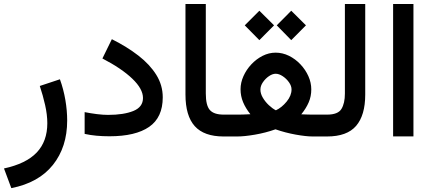

<svg xmlns="http://www.w3.org/2000/svg" viewBox="-35 -698 2206 982"><path d="M22.9 264.2 -14.6 163.6Q98.6 139.2 152.8 82Q207 24.9 207 -67.9Q207 -110.8 195.8 -160.6Q184.6 -210.4 168.5 -258.3L271.5 -292.5Q290 -241.2 299.3 -186.8Q308.6 -132.3 308.6 -81.5Q308.6 54.2 235.6 145.5Q162.6 236.8 22.9 264.2Z M517.6 -110.4Q597.7 -110.4 647 -130.4Q696.3 -150.4 696.3 -196.8Q696.3 -243.2 641.8 -295.4Q587.4 -347.7 488.8 -398.9L537.1 -497.6Q614.3 -459 672.9 -413.6Q731.4 -368.2 764.4 -315.2Q797.4 -262.2 797.4 -200.2Q797.4 -97.2 727.8 -49.1Q658.2 -1 524.9 -1Q489.7 -1 458.3 -3.9Q426.8 -6.8 397.9 -13.2V-124.5Q429.7 -118.2 460.9 -114.3Q492.2 -110.4 517.6 -110.4Z M913.6 -677.7H1017.6V-219.7Q1017.6 -158.7 1038.3 -135.3Q1059.1 -111.8 1108.9 -111.8H1121.1V0H1108.9Q1008.8 0 961.2 -52.7Q913.6 -105.5 913.6 -214.8Z M1454.6 -643.1 1529.8 -568.4 1454.6 -492.7 1380.4 -568.4ZM1291.5 -643.1 1366.7 -568.4 1291.5 -492.7 1216.8 -568.4ZM1557.1 -240.7Q1557.1 -205.1 1543.9 -174.6Q1530.8 -144 1505.9 -113.3Q1526.4 -112.3 1542.5 -112.1Q1558.6 -111.8 1571.3 -111.8H1618.7V0H1564Q1530.3 0 1477.5 -9.5Q1424.8 -19 1374 -36.6Q1323.2 -18.6 1269 -9.3Q1214.8 0 1178.7 0H1101.6V-111.8H1171.9Q1188.5 -111.8 1205.1 -112.1Q1221.7 -112.3 1245.6 -113.8Q1221.2 -144.5 1208.3 -175.5Q1195.3 -206.5 1195.3 -241.7Q1195.3 -275.4 1210.2 -308.6Q1225.1 -341.8 1250.5 -368.9Q1275.9 -396 1308.1 -412.4Q1340.3 -428.7 1374.5 -428.7Q1410.2 -428.7 1442.9 -412.6Q1475.6 -396.5 1501.5 -369.1Q1527.3 -341.8 1542.2 -308.6Q1557.1 -275.4 1557.1 -240.7ZM1375 -320.8Q1358.4 -320.8 1340.3 -308.3Q1322.3 -295.9 1309.6 -277.3Q1296.9 -258.8 1296.9 -239.7Q1296.9 -219.2 1309.3 -198.2Q1321.8 -177.2 1339.8 -160.2Q1357.9 -143.1 1376 -133.8Q1406.2 -147.9 1431.2 -178.5Q1456.1 -209 1456.1 -240.7Q1456.1 -258.8 1442.9 -277.3Q1429.7 -295.9 1410.9 -308.3Q1392.1 -320.8 1375 -320.8Z M1599.1 -111.8H1638.2Q1693.8 -111.8 1711.4 -140.9Q1729 -169.9 1729 -219.2V-677.7H1833V-214.4Q1833 -108.4 1786.4 -54.2Q1739.7 0 1637.7 0H1599.1Z M2079.6 -677.7V-0.5H1975.6V-677.7Z"/></svg>

Font: Vazirmatn UI FD Medium
Style: Regular
Weight: 500
Designer: Saber Rastikerdar
Foundry: Saber Rastikerdar
Version: Version 33.003